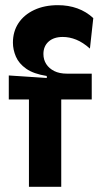

<svg xmlns="http://www.w3.org/2000/svg" viewBox="-20 -723 392 743"><path d="M92 0V-338H14V-431L161 -421V-429Q110 -437 81.5 -457Q53 -477 41.5 -504Q30 -531 30 -558Q30 -601 51.5 -633.5Q73 -666 112.5 -684.5Q152 -703 204 -703Q245 -703 279.5 -690.5Q314 -678 341 -653L328 -535Q301 -559 275 -569.5Q249 -580 223 -580Q188 -580 168 -562Q148 -544 148 -514Q148 -492 159 -475Q170 -458 190 -448Q210 -438 239 -438H335V-338H217V0Z"/></svg>

Font: Bricolage Grotesque 96pt ExtraBold 96pt SemiBold
Style: Regular
Weight: 600
Version: Version 1.001;gftools[0.9.33.dev8+g029e19f]